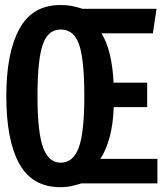

<svg xmlns="http://www.w3.org/2000/svg" viewBox="-20 -745 659 780"><path d="M225.6 -724.6Q250.8 -724.6 271.3 -720.8Q291.8 -716.9 314.9 -709.2H615.9L601 -609.7H392.3Q412.8 -576.9 425.4 -527.2Q437.9 -477.4 441.5 -409.2H577.9V-309.7H442.1Q439.5 -239 425.1 -186.7Q410.8 -134.4 387.7 -99.5H619.5V0H311.3Q290.8 6.2 270.8 10.8Q250.8 15.4 225.6 15.4Q110.8 15.4 58.2 -80Q5.6 -175.4 5.6 -354.4Q5.6 -529.7 58.5 -627.2Q111.3 -724.6 225.6 -724.6ZM226.2 -625.1Q174.4 -625.1 153.3 -562.8Q132.3 -500.5 132.3 -354.4Q132.3 -208.2 154.9 -146.2Q177.4 -84.1 226.2 -84.1Q277.9 -84.1 300.3 -146.2Q322.6 -208.2 322.6 -354.9Q322.6 -453.8 313.3 -513.1Q304.1 -572.3 283.1 -598.7Q262.1 -625.1 226.2 -625.1Z"/></svg>

Font: Fira Code SemiBold
Style: Regular
Weight: 600
Designer: Carrois Corporate, Edenspiekermann AG, Nikita Prokopov
Foundry: Carrois Corporate, Edenspiekermann AG, Nikita Prokopov
Version: Version 6.002